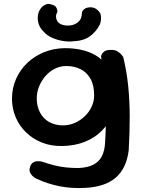

<svg xmlns="http://www.w3.org/2000/svg" viewBox="-20 -745 720 977"><path d="M414 211Q344 215 282 202.5Q220 190 165 164Q165 164 158.5 160.5Q152 157 144 149Q136 141 132 130Q128 119 133 104Q138 89 147.5 82.5Q157 76 167.5 75.5Q178 75 185 76Q192 77 192 77Q227 89 257 96.5Q287 104 317 107Q347 110 379 110Q426 108 455 93Q484 78 498.5 49.5Q513 21 515 -22Q519 -90 519 -147.5Q519 -205 516 -256Q513 -307 507.5 -357Q502 -407 494 -459Q494 -459 497 -467Q500 -475 510.5 -483Q521 -491 543 -491Q565 -492 579 -483Q593 -474 600 -464.5Q607 -455 607 -455Q625 -381 632.5 -305.5Q640 -230 640 -150Q640 -70 635 19Q624 111 569.5 158.5Q515 206 414 211ZM296 -2Q240 -1 193.5 -19.5Q147 -38 112.5 -71.5Q78 -105 59.5 -149Q41 -193 41 -243Q41 -297 62 -344Q83 -391 119.5 -425.5Q156 -460 204.5 -479.5Q253 -499 309 -500Q390 -500 447.5 -473.5Q505 -447 536 -391.5Q567 -336 567 -250Q567 -200 548.5 -155.5Q530 -111 495.5 -77Q461 -43 410.5 -23Q360 -3 296 -2ZM301 -107Q332 -107 360.5 -119.5Q389 -132 411 -153Q433 -174 446 -201.5Q459 -229 459 -260Q459 -311 440.5 -344Q422 -377 390 -393Q358 -409 317 -409Q286 -409 258.5 -395Q231 -381 210.5 -357Q190 -333 178.5 -304Q167 -275 167 -244Q167 -205 183 -173.5Q199 -142 229.5 -124.5Q260 -107 301 -107ZM353 -535Q333 -532 304 -536Q275 -540 247 -552Q219 -564 201 -585Q183 -602 176 -625.5Q169 -649 174 -672.5Q179 -696 197 -713Q197 -713 203 -717Q209 -721 219 -724Q229 -727 242 -722Q259 -718 265 -709Q271 -700 271.5 -692Q272 -684 272 -684Q264 -670 265 -658Q266 -646 273 -635Q282 -623 300.5 -618Q319 -613 340 -616Q356 -618 371 -628Q386 -638 392 -652Q394 -658 395.5 -666Q397 -674 397 -683Q397 -683 400 -689Q403 -695 412 -701Q421 -707 437 -708Q457 -708 468.5 -700Q480 -692 485.5 -684Q491 -676 491 -676Q495 -663 494 -647.5Q493 -632 488 -620Q469 -583 437 -560Q405 -537 353 -535Z"/></svg>

Font: Sour Gummy Medium
Style: Regular
Weight: 500
Designer: Stefie Justprince
Foundry: Eifetstype
Version: Version 1.000